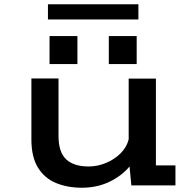

<svg xmlns="http://www.w3.org/2000/svg" viewBox="-20 -868 915 899"><path d="M363.5 11Q296 11 242.5 -11Q189 -33 158 -82.8Q127 -132.5 127 -215.5V-500.5H254V-231Q254 -155.5 289.8 -122Q325.5 -88.5 395 -88.5Q436.5 -88.5 476.2 -105Q516 -121.5 544.8 -150.2Q573.5 -179 582.5 -215.5V-500H710V-93.5H801.5V0H595L586.5 -88.5Q550 -44.5 492.2 -16.8Q434.5 11 363.5 11ZM212 -699H342.5V-568H212ZM489.5 -699H620V-568H489.5ZM204.5 -777V-848H628V-777Z"/></svg>

Font: Trispace SemiExpanded Medium
Style: Regular
Weight: 500
Width: 6
Designer: Tyler Finck
Foundry: Etcetera Type Company
Version: Version 1.210; ttfautohint (v1.8.3)